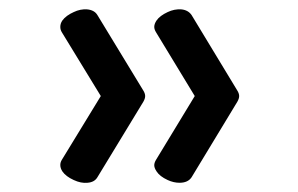

<svg xmlns="http://www.w3.org/2000/svg" viewBox="-20 -482 640 412"><path d="M287.6 -287.6Q291.5 -281.2 291.5 -275.9Q291.5 -270.5 287.6 -263.7L189 -101.6Q182.6 -90.8 167.5 -89.8Q153.8 -88.4 138.2 -95.7Q121.1 -103.5 113.8 -114.3Q109.4 -121.1 109.4 -127.9Q109.4 -133.8 112.8 -139.2L196.3 -275.9L112.8 -412.6Q109.4 -418 109.4 -424.3Q109.4 -431.6 113.8 -438Q121.6 -448.7 138.2 -456.1Q152.3 -462.9 167 -461.9Q182.6 -460.4 189 -449.7ZM489.3 -287.6Q493.2 -281.2 493.2 -275.9Q493.2 -270.5 489.3 -263.7L391.1 -101.6Q383.3 -89.8 365.2 -89.8Q352.5 -89.8 339.8 -95.7Q322.8 -103.5 315.9 -114.3Q311 -121.6 311 -127.4Q311 -132.8 314.9 -139.2L397.9 -275.9L314.9 -412.6Q311 -418.9 311 -424.3Q311 -430.7 315.9 -438Q322.8 -448.2 339.8 -456.1Q354 -462.9 369.1 -461.9Q383.8 -460.4 391.1 -449.7Z"/></svg>

Font: Courier Prime Medium
Style: Regular
Weight: 500
Designer: Alan Dague-Greene
Foundry: Quote-Unquote Apps
Version: Version 1.202